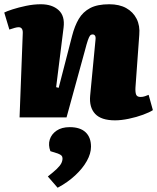

<svg xmlns="http://www.w3.org/2000/svg" viewBox="-27 -552 739 903"><path d="M692 -34Q677 -24 646 -12.5Q615 -1 579 6.5Q543 14 514 14Q449 14 420.5 -16.5Q392 -47 397 -102L422 -363Q424 -378 420 -384Q416 -390 409 -390Q401 -390 396.5 -384.5Q392 -379 386.5 -363.5Q381 -348 372 -313L286 0H65L80 -394Q81 -409 76 -416.5Q71 -424 61 -424Q53 -424 42.5 -421Q32 -418 17 -413L-7 -493Q4 -499 32 -508Q60 -517 95.5 -524.5Q131 -532 165 -532Q218 -532 248.5 -504.5Q279 -477 272 -422L237 -142L249 -139L312 -383Q324 -430 343.5 -463Q363 -496 397 -514Q431 -532 487 -532Q534 -532 566.5 -514Q599 -496 615.5 -463.5Q632 -431 628 -388L610 -139Q609 -117 613.5 -106.5Q618 -96 634 -96Q645 -96 655 -99.5Q665 -103 672 -106ZM244 331 198 278Q225 257 240 242.5Q255 228 261 216.5Q267 205 267 193Q267 185 262.5 180Q258 175 245 170L210 159Q199 130 207 104.5Q215 79 239 62.5Q263 46 301 46Q350 46 375.5 70Q401 94 401 138Q401 170 381.5 205Q362 240 326.5 273Q291 306 244 331Z"/></svg>

Font: Literata 18pt Black
Style: Italic
Weight: 900
Italic angle: -2°
Designer: Latin by Veronika Burian and Jose Scaglione. Greek by Irene Vlachou. Cyrillic by Vera Evstafieva
Foundry: TypeTogether
Version: Version 3.103;gftools[0.9.29]